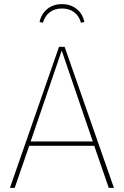

<svg xmlns="http://www.w3.org/2000/svg" viewBox="-20 -907 597 927"><path d="M435 -203H121L51 0H28L265 -681H292L530 0H505ZM428 -224 278 -663 128 -224ZM387 -801 371 -797Q362 -830 338 -848Q314 -866 279 -866Q244 -866 220.5 -848Q197 -830 187 -797L171 -801Q179 -839 207.5 -863Q236 -887 279 -887Q322 -887 351 -863Q380 -839 387 -801Z"/></svg>

Font: Fira Sans Thin
Style: Regular
Weight: 100
Designer: bBox Type GmbH & Carrois Corporate GbR & Edenspiekermann AG
Foundry: bBox Type GmbH & Carrois Corporate GbR & Edenspiekermann AG
Version: Version 4.301